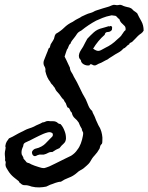

<svg xmlns="http://www.w3.org/2000/svg" viewBox="-30 -753 625 809"><path d="M183.6 -566.4 193.4 -582Q198.7 -590.3 199.2 -596.2Q199.7 -602.1 205.1 -610.4Q226.1 -622.1 240.2 -636.2Q255.4 -651.4 276.4 -661.1Q290.5 -670.9 298.3 -674.3Q307.1 -678.2 314.5 -683.6Q318.8 -685.5 323.2 -687.5Q327.6 -689.5 331.5 -691.4Q340.8 -695.8 350.6 -698.2Q359.4 -700.7 364.3 -703.6Q367.2 -705.6 370.1 -706.8Q373 -708 376 -709Q391.1 -714.4 403.3 -717.8Q410.2 -719.7 416.7 -721.7Q423.3 -723.6 429.7 -725.6L441.4 -730.5Q447.8 -733.4 454.1 -732.4Q464.4 -730.5 467.3 -731.4Q470.2 -732.4 471.7 -732.4Q480 -733.4 484.9 -730.5Q487.3 -729 490.5 -727.8Q493.7 -726.6 497.1 -725.6Q502.9 -723.6 508.3 -722.7Q513.7 -722.2 518.6 -719.7Q523.9 -717.8 526.9 -714.4L533.2 -708Q538.1 -705.1 540.5 -703.1L547.9 -697.3Q551.8 -689 556.2 -680.7Q560.5 -672.4 565.4 -664.1Q575.2 -647 575.2 -624Q569.3 -615.2 568.4 -615.2Q566.9 -615.2 566.4 -613.3Q561 -609.9 557.1 -606.7Q553.2 -603.5 550.8 -601.1L540 -589.8L526.4 -576.2Q524.4 -574.7 519.5 -572.8Q515.1 -571.3 514.6 -566.4Q507.8 -563.5 502 -556.6Q496.6 -550.3 489.3 -547.9Q481.4 -538.1 467.8 -530.8Q461.4 -527.3 455.6 -523.9Q449.7 -520.5 444.3 -516.6L430.2 -507.8Q426.8 -505.9 423.8 -502.9Q418.5 -500.5 413.6 -498Q408.7 -495.6 404.8 -493.2Q397 -488.3 385.7 -484.4Q380.4 -481.9 376.5 -479.5Q372.6 -476.6 365.2 -477.5L355.5 -481.9Q350.6 -484.4 346.7 -477.5Q334 -475.6 322.8 -481.9Q311.5 -488.3 310.5 -500Q298.8 -509.8 303.7 -526.4Q305.7 -533.7 311 -542Q313.5 -545.9 315.9 -549.6Q318.4 -553.2 320.3 -556.6Q324.7 -564.5 329.1 -573.7Q333 -582 337.9 -589.8Q351.6 -604.5 365.7 -617.2Q379.9 -629.9 401.4 -634.8Q408.2 -636.7 415 -638.7Q421.9 -640.6 427.7 -642.6Q430.7 -640.6 433.6 -642.6Q436.5 -645 439.5 -642.6Q443.4 -639.6 442.4 -635.7Q441.4 -630.9 441.4 -627Q435.1 -618.2 424.1 -618.2Q413.1 -618.2 411.1 -606.4Q382.8 -582 362.3 -547.9Q365.2 -545.9 370.1 -543Q375 -540 379.9 -539.1Q387.7 -537.1 397.9 -543Q408.2 -548.8 414.1 -551.8Q441.4 -564.5 462.9 -585.9Q468.8 -590.8 475.1 -596.7Q481.4 -602.5 484.4 -608.4Q486.3 -610.8 488 -613.3Q489.7 -615.7 491.2 -618.2Q494.1 -623 499 -626Q500.5 -637.7 495.1 -643.6Q489.7 -649.4 482.9 -655.5Q476.1 -661.6 472.7 -672.9Q467.8 -674.8 464.4 -679.7Q460.9 -684.6 456.1 -686.5Q455.1 -686.5 453.1 -686.8Q451.2 -687 447.8 -687.5L440.4 -688.5Q416 -683.6 402.3 -677.7Q388.7 -671.9 375 -666Q342.3 -648.4 313.5 -625Q312 -624 310.3 -623Q308.6 -622.1 306.6 -621.1Q301.8 -618.2 300.8 -617.2Q296.9 -614.3 292.5 -607.4Q290.5 -604.5 288.6 -601.6Q286.6 -598.6 284.2 -595.7L273.9 -582.5Q268.6 -575.7 266.6 -568.4Q261.2 -565.4 258.8 -557.1Q256.3 -548.3 252 -543.9Q249.5 -535.6 247.1 -529.8Q244.6 -523.9 242.2 -514.6Q246.6 -505.9 250 -499Q253.4 -492.2 255.4 -487.3Q257.8 -482.4 260 -477.5Q262.2 -472.7 264.6 -467.8Q265.1 -457.5 271 -448.7Q276.4 -440.9 281.2 -429.7Q295.4 -406.2 306.2 -382.3Q316.9 -358.4 331.1 -335Q334 -328.1 336.9 -321.5Q339.8 -314.9 342.3 -308.1Q347.7 -294.4 358.4 -285.2Q359.4 -281.7 360.6 -278.6Q361.8 -275.4 363.8 -272Q365.7 -268.6 367.2 -265.4Q368.7 -262.2 370.1 -258.8Q372.1 -252.9 374.8 -246.6Q377.4 -240.2 380.9 -233.4Q383.3 -227.1 387.7 -219.7Q391.6 -213.9 393.6 -208Q397.5 -199.2 399.9 -186Q402.3 -172.9 401.4 -164.1Q401.4 -150.4 399.7 -147.7Q397.9 -145 395.3 -142.8Q392.6 -140.6 389.6 -127Q380.4 -110.4 369.1 -98.6Q357.4 -86.4 348.6 -69.3Q343.8 -62.5 335.9 -55.7L322.3 -43.9Q315.9 -39.1 308.1 -35.2Q301.3 -31.7 294.9 -25.4Q278.3 -10.7 260.3 -4.4Q240.7 2.9 226.6 12.7Q220.7 12.7 214.8 14.2Q209 15.6 203.1 17.6Q198.2 19.5 192.9 21.5Q187.5 23.4 181.6 25.4Q175.3 27.8 173.3 29.3Q171.4 30.3 165 33.2Q151.4 36.1 135.7 36.6Q120.1 37.1 103.5 33.2Q85 26.4 74.7 27.3Q64.5 27.8 56.6 19.5Q51.8 17.6 51.3 14.6Q50.8 11.7 46.9 8.8L33.2 -2Q29.3 -4.9 27.3 -6.8Q13.2 -18.6 3.9 -34.2L-2 -43.9Q-5.4 -49.8 -5.9 -52.7Q-7.8 -58.1 -6.3 -64.9Q-4.9 -71.3 -8.8 -77.1Q-7.8 -84 -8.8 -91.8Q-9.3 -95.7 -9.5 -99.1Q-9.8 -102.5 -9.8 -105.5Q-9.8 -113.3 -7.3 -123Q-4.9 -131.8 -7.8 -136.7Q-5.9 -149.4 -2 -155.8Q2 -162.1 7.8 -169.9Q16.1 -173.8 23.2 -177.2Q30.3 -180.7 35.6 -184.1Q41 -187.5 46.9 -190.4Q52.7 -193.4 58.6 -196.3Q64.9 -199.2 66.9 -200.2L74.2 -204.1Q82 -208.5 92.8 -211.9Q104 -215.3 113.3 -219.7Q122.6 -225.1 131.3 -228.5Q140.1 -231.9 149.4 -237.3Q155.8 -237.3 160.6 -240.2Q166 -243.2 172.9 -243.2Q175.8 -243.2 177.7 -242.7Q179.7 -242.2 183.6 -242.2H194.3Q200.7 -242.2 205.1 -240.2Q210.4 -238.3 213.9 -234.4Q217.8 -230.5 224.6 -230.5Q231.4 -223.6 235.8 -215.3Q240.2 -207 243.2 -198.2Q248 -185.5 248 -169.9Q247.6 -155.8 237.8 -147.5Q228.5 -139.6 220.7 -128.9Q207 -124 190.4 -112.3Q180.7 -113.3 172.9 -108.9Q164.6 -104 154.3 -101.6Q149.4 -101.1 143.6 -101.6Q137.2 -102.5 132.8 -100.6Q128.9 -100.1 123 -96.7Q117.7 -93.8 113.3 -95.7Q108.4 -97.7 106 -103.5Q103.5 -109.4 105.5 -115.2Q111.8 -125.5 122.6 -127.4Q132.8 -129.4 144.5 -135.7Q155.3 -141.6 161.6 -148.4Q165.5 -152.3 169.2 -156.2Q172.9 -160.2 176.8 -164.1Q182.1 -169.9 188.5 -175.8Q195.3 -181.6 191.4 -191.4Q182.6 -198.2 171.4 -195.3Q160.2 -192.4 151.4 -188.5Q142.6 -184.6 133.8 -180.4Q125 -176.3 116.7 -171.9Q108.4 -167.5 99.9 -163.3Q91.3 -159.2 83 -155.3Q75.2 -152.3 71.3 -148.4Q68.8 -145.5 68.4 -140.6Q67.9 -135.7 65.4 -131.8Q58.6 -116.7 61.5 -102.5Q64 -97.2 66.4 -93.3Q69.3 -88.9 69.3 -84Q76.7 -76.7 82 -69.3Q85 -67.4 86.9 -66.9Q88.9 -66.4 92.8 -65.4Q101.1 -60.1 116.2 -54.7Q122.1 -52.7 134.3 -48.8Q146.5 -44.9 151.4 -44.9Q156.7 -43.9 164.1 -46.9L177.7 -51.8Q189 -57.1 200.4 -62.7Q211.9 -68.4 223.6 -74.2Q235.4 -80.1 246.8 -85.7Q258.3 -91.3 269.5 -96.7Q286.6 -107.4 295.9 -122.1Q304.7 -132.8 310.5 -148.4Q316.4 -164.1 319.3 -180.7Q320.3 -185.5 320.3 -188V-194.3Q314.5 -205.6 314.9 -207.5Q315.9 -210 313.5 -211.9Q306.2 -224.6 305.2 -228Q303.2 -233.9 301.8 -236.3Q298.3 -241.7 294.2 -246.3Q290 -251 285.2 -254.9Q275.4 -263.2 272.5 -278.3Q266.1 -283.7 264.2 -291Q262.2 -298.3 253.9 -300.8L250.5 -309.1Q250 -311 249 -313.2Q248 -315.4 247.1 -318.4Q241.2 -325.2 238.3 -333Q231.4 -338.9 228.5 -343.8Q224.1 -351.1 219.7 -356.4Q212.9 -363.3 209 -368.2Q207 -370.6 205.3 -373.3Q203.6 -376 202.6 -378.9Q200.7 -384.3 195.3 -389.6Q192.4 -395 188 -398.4Q184.1 -401.9 181.6 -408.2Q167.5 -424.8 161.1 -453.1Q163.1 -464.4 157.2 -473.6Q151.4 -482.4 154.3 -496.1Q159.7 -510.7 165 -523.4Q168 -530.3 170.4 -536.6Q172.9 -543 174.8 -548.8Q180.2 -551.3 180.7 -556.2Q181.6 -561.5 183.6 -566.4Z"/></svg>

Font: Fasthand
Style: Regular
Weight: 400
Designer: Danh Hong
Version: Version 8.002; ttfautohint (v1.8.3)